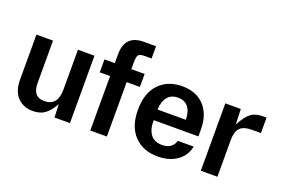

<svg xmlns="http://www.w3.org/2000/svg" viewBox="-95 -1019 1980 1339"><g transform="rotate(20 895.5 -349.5)"><path d="M213.9 9.8Q144.5 9.8 100.8 -35.2Q57.1 -80.1 57.1 -168V-500H180.2V-186Q180.2 -134.3 201.2 -108.6Q222.2 -83 267.1 -83Q365.2 -83 365.2 -205.1V-500H487.8V0H373L369.1 -98.1Q342.8 -47.4 306.6 -18.8Q270.5 9.8 213.9 9.8Z M638.7 -564.9Q638.7 -709 777.8 -709H868.7V-618.2H819.8Q782.7 -618.2 772.2 -606.4Q761.7 -594.7 761.7 -551.8V-500H859.9V-403.8H761.7V0H638.7V-403.8H562V-500H638.7Z M1140.1 9.8Q1032.2 9.8 966.8 -57.9Q901.4 -125.5 901.4 -250Q901.4 -374.5 966.1 -442.1Q1030.8 -509.8 1137.2 -509.8Q1241.7 -509.8 1301.5 -445.8Q1361.3 -381.8 1361.3 -269V-219.2H1029.3V-216.8Q1029.3 -149.4 1057.6 -112.8Q1085.9 -76.2 1142.1 -76.2Q1182.1 -76.2 1206.1 -94.2Q1230 -112.3 1236.3 -141.1H1354.5Q1342.3 -73.2 1284.9 -31.7Q1227.5 9.8 1140.1 9.8ZM1029.3 -297.9H1239.3Q1239.3 -356.9 1213.1 -390.9Q1187 -424.8 1136.2 -424.8Q1085.9 -424.8 1059.1 -391.8Q1032.2 -358.9 1029.3 -297.9Z M1459 0V-500H1573.7L1578.1 -386.2Q1613.3 -453.1 1646.7 -479Q1680.2 -504.9 1735.8 -504.9H1763.2V-390.1H1694.8Q1635.3 -390.1 1608.6 -362.8Q1582 -335.4 1582 -272.9V0Z"/></g></svg>

Font: TASA Orbiter Text SemiBold
Style: Regular
Weight: 600
Designer: Weizhong Zhang
Version: Version 1.000;Glyphs 3.1.2 (3151)